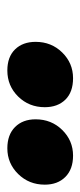

<svg xmlns="http://www.w3.org/2000/svg" viewBox="132 -986 219 523"><g transform="rotate(90 241.5 -724.5)"><path d="M94 -712Q94 -755 123 -784.5Q152 -814 193 -814Q231 -814 251.5 -793Q272 -772 272 -737Q272 -694 243 -664.5Q214 -635 172 -635Q135 -635 114.5 -656Q94 -677 94 -712ZM305 -712Q305 -755 334 -784.5Q363 -814 404 -814Q441 -814 462 -793Q483 -772 483 -737Q483 -694 454 -664.5Q425 -635 384 -635Q347 -635 326 -656Q305 -677 305 -712Z"/></g></svg>

Font: Fira Sans Extra Condensed Black
Style: Italic
Weight: 900
Width: 3
Italic angle: -8°
Designer: Carrois Corporate & Edenspiekermann AG
Foundry: Carrois Corporate GbR & Edenspiekermann AG
Version: Version 4.203